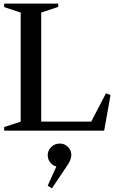

<svg xmlns="http://www.w3.org/2000/svg" viewBox="-20 -720 632 1058"><path d="M3 0V-20L108 -54L94 -35V-665L108 -646L3 -681V-700H301V-682L193 -646L207 -665V-35L192 -50H497L476 -37L564 -206L589 -196L554 0ZM266 318 243 303 304 168V200Q278 198 260.5 179.5Q243 161 243 135Q243 109 262.5 90Q282 71 309 71Q337 71 355 90Q373 109 373 135Q373 145 368 159Q363 173 356 184Z"/></svg>

Font: Wittgenstein Medium
Style: Regular
Weight: 500
Designer: Jörg Drees
Foundry: Jörg Drees
Version: Version 1.500